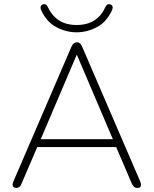

<svg xmlns="http://www.w3.org/2000/svg" viewBox="-20 -919 756 945"><path d="M62 6Q52 6 47 2Q42 -2 42 -9.5Q42 -17 46 -26L332 -690Q337 -701 344 -706Q351 -711 358 -711Q366 -711 373 -706Q380 -701 384 -690L670 -26Q674 -17 674 -9.5Q674 -2 670 2Q666 6 656 6Q646 6 639.5 0Q633 -6 629 -15L548 -204L575 -195H139L167 -204L86 -15Q82 -4 75 1Q68 6 62 6ZM357 -648 178 -228 156 -234H558L538 -228L359 -648ZM357 -760Q306 -760 258 -785Q210 -810 183 -868Q178 -879 180.5 -886.5Q183 -894 190 -897Q198 -900 204.5 -897.5Q211 -895 215 -885Q235 -842 270 -819Q305 -796 357 -796Q410 -796 445 -819Q480 -842 499 -885Q504 -895 510.5 -897.5Q517 -900 524 -897Q532 -894 534 -886.5Q536 -879 531 -868Q504 -810 456 -785Q408 -760 357 -760Z"/></svg>

Font: Nunito ExtraLight
Style: Regular
Weight: 200
Designer: Vernon Adams
Foundry: Vernon Adams
Version: Version 3.602